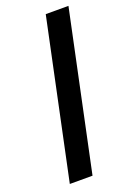

<svg xmlns="http://www.w3.org/2000/svg" viewBox="-144 -797 583 850"><g transform="rotate(-20 147.5 -371.5)"><path d="M31 0 188 -743H295L138 0Z"/></g></svg>

Font: Saira Medium
Style: Italic
Weight: 500
Italic angle: -12°
Designer: Hector Gatti with collaboration of the Omnibus-Type team
Foundry: Omnibus-Type
Version: Version 1.100; ttfautohint (v1.8.3)